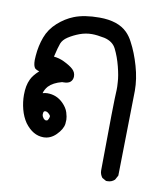

<svg xmlns="http://www.w3.org/2000/svg" viewBox="-73 -344 645 736"><g transform="rotate(10 250.0 24.0)"><path d="M363.3 293.9Q363.3 292 363.3 291Q365.2 20.5 368.2 -20.5Q368.2 -27.3 368.2 -33.7Q368.2 -40 367.2 -50.8Q366.2 -74.2 356.9 -110.4Q347.7 -146.5 333 -175.8Q320.3 -201.2 287.1 -209Q257.8 -214.8 238.3 -214.8Q213.9 -214.8 190.4 -206.1Q167 -197.3 147.5 -184.6Q129.9 -172.9 124 -157.7Q118.2 -142.6 109.4 -104.5Q129.9 -102.5 148.4 -93.8Q174.8 -81.1 186.5 -69.8Q198.2 -58.6 198.2 -43Q198.2 -30.3 189.9 -22Q181.6 -13.7 162.1 -13.7Q160.2 -13.7 157.2 -13.7Q123 -4.9 105.5 13.7Q94.7 26.4 90.8 41Q100.6 38.1 109.4 38.1Q145.5 38.1 170.9 63.5Q187.5 80.1 192.9 97.7Q198.2 115.2 198.2 125.5Q198.2 135.7 197.3 141.6Q194.3 163.1 171.9 185.5Q150.4 207 123 207Q82 207 50.8 165Q36.1 143.6 28.8 115.7Q21.5 87.9 21.5 59.6Q21.5 23.4 33.2 -1Q41 -18.6 63.5 -39.1Q52.7 -42 46.9 -46.9Q39.1 -55.7 39.1 -79.1Q39.1 -86.9 40 -95.7Q43 -134.8 55.7 -168.9Q68.4 -203.1 96.7 -228.5Q125 -253.9 157.2 -266.6Q196.3 -282.2 255.9 -282.2Q328.1 -282.2 364.3 -246.1Q378.9 -231.4 388.7 -211.9Q409.2 -173.8 423.3 -124.5Q437.5 -75.2 437.5 -29.3Q437.5 -26.4 431.6 301.8L421.9 319.3Q410.2 330.1 394.5 330.1Q392.6 330.1 388.7 330.1L373 321.3Q363.3 308.6 363.3 293.9ZM131.8 132.8Q133.8 127.9 133.8 126Q133.8 124 133.8 122.1Q132.8 119.1 126.5 113.3Q120.1 107.4 113.3 107.4Q110.4 107.4 108.4 109.4Q105.5 112.3 105.5 120.1Q105.5 127.9 110.4 133.8L112.3 136.7Q117.2 141.6 121.6 141.6Q126 141.6 127.9 139.6Z"/></g></svg>

Font: JasonHandwriting2
Style: SemiBold
Weight: 600
Version: Version 1.04.7